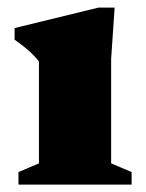

<svg xmlns="http://www.w3.org/2000/svg" viewBox="-20 -500 396 520"><path d="M290.5 -479.5 281 -340.5V-57.5L336.5 -34V0H30V-34L85.5 -57.5V-333.5Q78.5 -343 68.2 -353Q58 -363 45.5 -373Q33 -383 19.5 -392.5V-424L247 -479.5Z"/></svg>

Font: Newsreader ExtraBold
Style: Regular
Weight: 800
Designer: Hugues Gentile
Foundry: Production Type
Version: Version 1.003